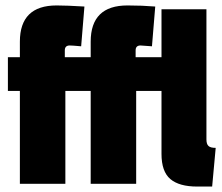

<svg xmlns="http://www.w3.org/2000/svg" viewBox="-20 -675 816 705"><path d="M448 -655Q502 -655 550 -651L538 -505Q503 -508 496 -508Q478 -508 478 -490V-465H573V-641H738V-163Q738 -146 745.5 -139Q753 -132 772 -132L759 10H704Q638 10 605.5 -17.5Q573 -45 573 -110V-341H480V0H313V-341H220V0H53V-341H9V-465H53V-522Q53 -655 188 -655Q224 -655 290 -651L278 -505Q245 -508 236 -508Q218 -508 218 -490V-465H313V-522Q313 -655 448 -655Z"/></svg>

Font: Passion One
Style: Regular
Weight: 400
Designer: Alejandro Lo Celso
Foundry: Fontstage
Version: Version 1.002